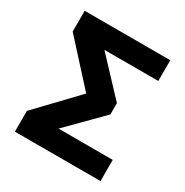

<svg xmlns="http://www.w3.org/2000/svg" viewBox="-164 -844 943 978"><g transform="rotate(30 307.5 -355.5)"><path d="M433.3 -319 240.5 -124.6H559.5V0H55.9V-122.1L273.3 -349.7L55.9 -588.7V-710.8H559.5V-588.7H242.6L433.3 -385.6Z"/></g></svg>

Font: FiraCode Nerd Font Mono
Style: Bold
Weight: 700
Monospace: yes
Designer: Carrois Corporate, Edenspiekermann AG, Nikita Prokopov
Foundry: Carrois Corporate, Edenspiekermann AG, Nikita Prokopov
Version: Version 6.002;Nerd Fonts 3.3.0